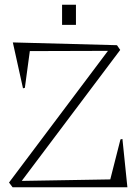

<svg xmlns="http://www.w3.org/2000/svg" viewBox="-20 -791 576 811"><path d="M33.2 0 18.1 -20 436 -576.2 106 -575.2 85 -419.9 77.1 -418 34.2 -611.8 474.1 -600.1 487.8 -580.1 71.8 -26.9 445.8 -33.2 488.8 -202.1 497.1 -204.1 518.1 0ZM242.2 -686V-771H300.8V-686Z"/></svg>

Font: Halibut Thin
Style: Regular
Weight: 250
Designer: Matteo Maggi
Foundry: Collletttivo
Version: Version 3.080 | FøM Fix